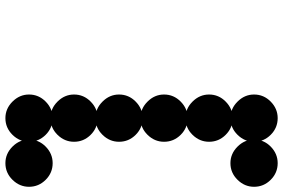

<svg xmlns="http://www.w3.org/2000/svg" viewBox="-192 -690 1048 711"><g transform="rotate(-90 331.5 -334.0)"><path d="M250 -4.2Q285 -4.2 311.2 22.1Q337.5 48.3 337.5 83.3Q337.5 119.2 311.2 145Q285 170.8 250 170.8Q214.2 170.8 188.3 145Q162.5 119.2 162.5 83.3Q162.5 48.3 188.3 22.1Q214.2 -4.2 250 -4.2ZM83.3 -4.2Q118.3 -4.2 144.6 22.1Q170.8 48.3 170.8 83.3Q170.8 119.2 144.6 145Q118.3 170.8 83.3 170.8Q47.5 170.8 21.7 145Q-4.2 119.2 -4.2 83.3Q-4.2 48.3 21.7 22.1Q47.5 -4.2 83.3 -4.2ZM250 -170.8Q285 -170.8 311.2 -144.6Q337.5 -118.3 337.5 -83.3Q337.5 -47.5 311.2 -21.7Q285 4.2 250 4.2Q214.2 4.2 188.3 -21.7Q162.5 -47.5 162.5 -83.3Q162.5 -118.3 188.3 -144.6Q214.2 -170.8 250 -170.8ZM250 -337.5Q285 -337.5 311.2 -311.2Q337.5 -285 337.5 -250Q337.5 -214.2 311.2 -188.3Q285 -162.5 250 -162.5Q214.2 -162.5 188.3 -188.3Q162.5 -214.2 162.5 -250Q162.5 -285 188.3 -311.2Q214.2 -337.5 250 -337.5ZM250 -504.2Q285 -504.2 311.2 -477.9Q337.5 -451.7 337.5 -416.7Q337.5 -380.8 311.2 -355Q285 -329.2 250 -329.2Q214.2 -329.2 188.3 -355Q162.5 -380.8 162.5 -416.7Q162.5 -451.7 188.3 -477.9Q214.2 -504.2 250 -504.2ZM250 -670.8Q285 -670.8 311.2 -644.6Q337.5 -618.3 337.5 -583.3Q337.5 -547.5 311.2 -521.7Q285 -495.8 250 -495.8Q214.2 -495.8 188.3 -521.7Q162.5 -547.5 162.5 -583.3Q162.5 -618.3 188.3 -644.6Q214.2 -670.8 250 -670.8ZM250 -837.5Q285 -837.5 311.2 -811.3Q337.5 -785 337.5 -750Q337.5 -714.2 311.2 -688.3Q285 -662.5 250 -662.5Q214.2 -662.5 188.3 -688.3Q162.5 -714.2 162.5 -750Q162.5 -785 188.3 -811.3Q214.2 -837.5 250 -837.5ZM83.3 -837.5Q118.3 -837.5 144.6 -811.3Q170.8 -785 170.8 -750Q170.8 -714.2 144.6 -688.3Q118.3 -662.5 83.3 -662.5Q47.5 -662.5 21.7 -688.3Q-4.2 -714.2 -4.2 -750Q-4.2 -785 21.7 -811.3Q47.5 -837.5 83.3 -837.5Z"/></g></svg>

Font: 0xA000-Dots-Mono
Style: Dots-Mono
Weight: 400
Version: Version 0.1